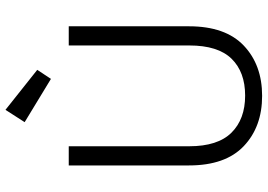

<svg xmlns="http://www.w3.org/2000/svg" viewBox="-158 -812 977 701"><g transform="rotate(-90 330.5 -461.5)"><path d="M147 -699V-259Q147 -155 196.5 -105Q246 -55 332 -55Q418 -55 466.5 -104.5Q515 -154 515 -259V-699H585V-260Q585 -127 514.5 -60Q444 7 331 7Q218 7 147.5 -60Q77 -127 77 -260V-699ZM235 -860 280 -930 426 -814 393 -764Z"/></g></svg>

Font: Fz Poppins Light
Style: Regular
Weight: 300
Designer: Ninad Kale (Devanagari), Jonny Pinhorn (Latin)
Foundry: Indian Type Foundry
Version: Vit hóa bi Vntype.Com & FontZin.Com